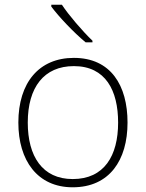

<svg xmlns="http://www.w3.org/2000/svg" viewBox="-20 -786 621 816"><path d="M243 -766H198V-758C230 -715 293 -648 344 -606H373V-613C331 -653 271 -723 243 -766ZM522 -265C522 -423 451 -540 294 -540C146 -540 58 -435 58 -265C58 -104 139 10 289 10C445 10 522 -105 522 -265ZM98 -265C98 -415 167 -505 294 -505C429 -505 482 -401 482 -265C482 -124 423 -25 289 -25C160 -25 98 -122 98 -265Z"/></svg>

Font: Noto Sans Telugu ExtraLight
Style: Regular
Weight: 200
Designer: Jelle Bosma - Monotype Design Team
Foundry: Monotype Imaging Inc.
Version: Version 2.005